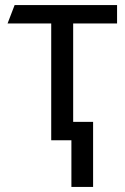

<svg xmlns="http://www.w3.org/2000/svg" viewBox="-20 -556 495 761"><path d="M444 -536V-463H270V-73H349V185H263V0H183V-463H10L38 -536Z"/></svg>

Font: Advent Sans Logo
Style: Regular
Weight: 400
Designer: Types & Symbols
Foundry: Types & Symbols
Version: Version 1.002